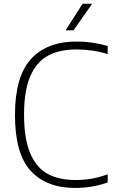

<svg xmlns="http://www.w3.org/2000/svg" viewBox="-20 -964 596 994"><path d="M57.5 -369Q57.5 -567 140 -658Q222.5 -749 377.5 -749Q458 -749 537.5 -726V-684Q460.5 -708 376 -708Q287 -708 227.2 -675Q167.5 -642 136 -567.5Q104.5 -493 104.5 -371Q104.5 -245 136.5 -170.2Q168.5 -95.5 227 -63.8Q285.5 -32 371 -32Q414 -32 453 -38.8Q492 -45.5 537.5 -61.5V-19.5Q457.5 9 369.5 9Q221 9 139.2 -79.2Q57.5 -167.5 57.5 -369ZM319.5 -807 407.5 -944.5H457L360.5 -807Z"/></svg>

Font: Encode Sans ExtraLight
Style: Regular
Weight: 275
Designer: Multiple Designers
Foundry: Impallari Type
Version: Version 2.000